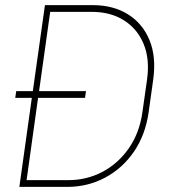

<svg xmlns="http://www.w3.org/2000/svg" viewBox="-20 -731 675 751"><path d="M343.3 -710.9Q422.9 -710.9 480.5 -675Q538.1 -639.2 564.9 -573.7Q591.8 -508.3 579.1 -418.5L561.5 -292.5Q548.8 -203.1 503.7 -137.5Q458.5 -71.8 390.6 -35.9Q322.8 0 243.2 0H55.7L104.5 -348.1H39.6L43.5 -374.5H108.4L155.8 -710.9ZM537.1 -292.5 555.2 -419.9Q566.4 -500 541.7 -559.3Q517.1 -618.7 464.6 -651.6Q412.1 -684.6 339.4 -684.6H176.3L132.8 -374.5H316.4L312.5 -348.1H128.9L84 -26.4H247.1Q319.8 -26.4 381.6 -59.3Q443.4 -92.3 484.6 -152.1Q525.9 -211.9 537.1 -292.5Z"/></svg>

Font: Robert Sans Thin
Style: Italic
Weight: 100
Italic angle: -8°
Designer: Christian Robertson (extended by Adam Twardoch)
Foundry: Google
Version: Version 12.135;April 2, 2019;FontCreator 11.5.0.2425 64-bit;